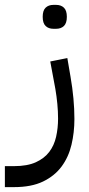

<svg xmlns="http://www.w3.org/2000/svg" viewBox="-80 -527 365 787"><path d="M-60 154H-23Q32 154 67 138Q102 122 122 95.5Q142 69 150 33.5Q158 -2 158 -41Q158 -70 155 -101.5Q152 -133 147 -162L126 -275L196 -289L209 -213Q225 -121 225 -39Q225 16 213 66.5Q201 117 172.5 155.5Q144 194 96.5 217Q49 240 -23 240H-60ZM139 -409Q119 -409 107 -420.5Q95 -432 95 -458Q95 -484 107 -495.5Q119 -507 139 -507H150Q170 -507 182 -495.5Q194 -484 194 -458Q194 -432 182 -420.5Q170 -409 150 -409Z"/></svg>

Font: IBM Plex Sans Arabic
Style: Regular
Weight: 400
Designer: Mike Abbink, Paul van der Laan, Pieter van Rosmalen, Wael Morcos, Khajak Apelian
Foundry: Bold Monday
Version: Version 1.005